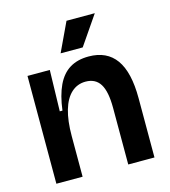

<svg xmlns="http://www.w3.org/2000/svg" viewBox="-108 -811 794 898"><g transform="rotate(-15 288.5 -362.0)"><path d="M54 0V-293V-522H162L157 -323H170Q179 -395 201.5 -442.5Q224 -490 261.5 -513Q299 -536 353 -536Q441 -536 485 -474.5Q529 -413 529 -287V0H402V-274Q402 -353 379.5 -389.5Q357 -426 309 -426Q269 -426 240 -399.5Q211 -373 196 -322Q181 -271 181 -197V0ZM338 -584H231L297 -724H434Z"/></g></svg>

Font: Bricolage Grotesque 60pt SemiBold
Style: Regular
Weight: 600
Version: Version 1.001;gftools[0.9.33.dev8+g029e19f]